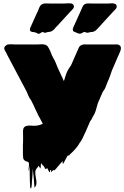

<svg xmlns="http://www.w3.org/2000/svg" viewBox="-20 -966 743 1148"><path d="M703 -677Q703 -672 702 -669Q701 -664 698.5 -658.5Q696 -653 694 -648Q691 -639 686 -630Q685 -629 684.5 -627Q684 -625 683 -623L649 -544Q643 -528 637.5 -511Q632 -494 624 -478Q617 -458 610 -442Q603 -426 595 -418L565 -349Q559 -327 553 -306.5Q547 -286 539 -275Q538 -274 537.5 -272Q537 -270 535 -268Q527 -249 519 -241L503 -204Q499 -194 495 -185.5Q491 -177 487 -168Q480 -152 473 -138Q466 -124 458 -114Q456 -111 454 -108Q452 -105 450 -101Q447 -96 443.5 -91.5Q440 -87 437 -83Q435 -80 430 -75Q428 -72 422 -66L408 -52Q406 -50 403.5 -48Q401 -46 399 -44Q398 -42 396 -40Q396 -39 395.5 -39Q395 -39 395 -38Q393 -36 391.5 -36Q390 -36 388 -36Q387 -35 386.5 -35.5Q386 -36 386 -36Q385 -36 385 -35.5Q385 -35 384 -35Q383 -33 380.5 -29Q378 -25 378 -24Q375 -19 372.5 -14Q370 -9 367 -4Q364 4 360 9Q359 10 358 12.5Q357 15 356 14Q355 10 354.5 5.5Q354 1 354 -3Q347 4 338.5 15Q330 26 320 37Q317 40 316 42L307 51Q300 55 302.5 53Q305 51 298 51Q297 52 296 53Q295 54 294 55Q291 56 290 59Q289 60 288 61.5Q287 63 286 62Q284 60 284.5 54.5Q285 49 282 50Q278 51 279 56Q280 61 278 64Q278 65 274 61Q271 57 269.5 53.5Q268 50 266 46Q265 44 264.5 42Q264 40 262 40Q261 39 260.5 40.5Q260 42 258 43Q254 46 251 43Q247 39 247 37Q247 35 243 30Q243 28 241 26.5Q239 25 237 24Q236 22 234 20Q232 18 230 15Q228 12 226 9Q224 16 224 24.5Q224 33 222 41Q222 42 220.5 39.5Q219 37 218 36Q215 33 214 31L210 25Q207 33 202 38Q191 49 191 64.5Q191 80 194.5 96.5Q198 113 198 128.5Q198 144 187 155Q187 161 186 153.5Q185 146 184.5 134Q184 122 183 116Q182 102 181 89Q180 76 178 63Q177 58 177 52.5Q177 47 176 43Q175 63 174 84Q173 105 171 119Q170 127 170 136Q170 145 168 153Q167 155 166.5 158.5Q166 162 164 161Q161 158 160.5 153Q160 148 160 143Q158 120 158 84.5Q158 49 156 27Q156 22 155 31.5Q154 41 153.5 50Q153 59 152 55Q150 48 152 35Q154 22 153 11.5Q152 1 140 0L135 -2Q118 -9 118 -27V-32Q117 -36 117 -40Q117 -44 117 -48V-69Q117 -83 117 -96Q117 -109 118 -121V-156Q118 -164 117.5 -173Q117 -182 118 -189Q119 -200 126 -206.5Q133 -213 143 -214Q153 -216 163.5 -215Q174 -214 183 -214H185Q212 -214 236 -226Q231 -235 226.5 -244Q222 -253 217 -262Q210 -273 204 -287Q198 -301 191 -314Q185 -328 178.5 -341.5Q172 -355 165 -368Q158 -376 151.5 -389.5Q145 -403 139 -419L22 -640L19 -647Q18 -649 16 -652Q14 -655 13 -658Q9 -663 7 -670Q5 -674 5 -676Q5 -680 6 -681Q6 -684 7 -685Q10 -691 17 -695Q22 -700 29 -700Q40 -702 52.5 -701Q65 -700 75 -700H200Q210 -700 221.5 -701Q233 -702 243 -700Q255 -699 264 -690L268 -684Q276 -672 281 -659Q286 -646 291 -634L296 -625Q296 -624 296.5 -623.5Q297 -623 297 -621H298V-620Q306 -608 312.5 -592Q319 -576 326 -559L353 -501Q355 -496 357.5 -491Q360 -486 362 -481Q368 -502 375 -522Q382 -542 391 -555Q395 -561 398 -566Q401 -571 404 -574L413 -594L416 -601L437 -649Q438 -651 439 -653.5Q440 -656 441 -658Q446 -668 450 -678.5Q454 -689 464 -695Q474 -701 485.5 -700.5Q497 -700 508 -700H660Q666 -700 672 -700.5Q678 -701 683 -700Q690 -699 696 -694Q701 -690 702 -685.5Q703 -681 703 -677ZM674 -915Q671 -911 667.5 -907.5Q664 -904 660 -900L637 -875Q636 -874 631.5 -869Q627 -864 625 -862L592 -826L574 -806Q567 -799 559 -790Q551 -781 540 -777Q536 -775 530.5 -775Q525 -775 520 -774Q516 -773 511 -771.5Q506 -770 501 -770Q497 -771 493 -772.5Q489 -774 485 -775Q481 -775 475.5 -771.5Q470 -768 466 -766Q457 -763 448 -766Q439 -769 427 -775Q426 -775 426 -775.5Q426 -776 425 -776Q417 -778 416 -785Q415 -786 415 -791Q415 -793 417 -799Q419 -804 421 -808.5Q423 -813 425 -817L467 -910Q467 -911 469 -915Q472 -922 475 -928.5Q478 -935 484 -939Q494 -946 507 -945.5Q520 -945 531 -945H630Q636 -945 644.5 -946Q653 -947 660 -945Q678 -943 678 -926Q678 -921 674 -915ZM403 -899 336 -826Q332 -821 326.5 -815.5Q321 -810 316 -805L302 -789Q298 -784 289 -780Q289 -779 288.5 -779Q288 -779 288 -779Q287 -779 286 -778Q279 -775 269 -775Q268 -775 267 -774.5Q266 -774 264 -774Q260 -773 256.5 -771.5Q253 -770 249 -770Q245 -770 241 -772.5Q237 -775 233 -774Q227 -773 222.5 -768.5Q218 -764 210 -764Q205 -765 200.5 -768Q196 -771 191 -772Q184 -774 179 -774.5Q174 -775 171 -775Q170 -775 170 -776Q167 -776 165 -778Q164 -778 163 -779Q159 -783 159 -786Q159 -789 159 -791Q159 -797 163 -805Q166 -809 167 -813L203 -893L206 -898Q209 -906 213 -916.5Q217 -927 223 -934Q229 -941 240 -944Q248 -946 257.5 -945.5Q267 -945 275 -945H362Q373 -945 385 -946Q397 -947 407 -945L414 -942Q420 -938 421 -932Q422 -929 422 -926Q422 -922 420.5 -919Q419 -916 417 -914Q414 -910 410.5 -906.5Q407 -903 403 -899Z"/></svg>

Font: Rubik Wet Paint
Style: Regular
Weight: 400
Designer: Hubert and Fischer, NaN
Foundry: Hubert and Fischer, NaN
Version: Version 2.200